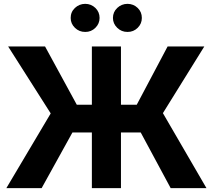

<svg xmlns="http://www.w3.org/2000/svg" viewBox="-20 -966 1092 986"><path d="M601.2 -727.5V0H451.8V-727.5ZM12.7 0 240.4 -383.6 21.7 -727.5H211.3L374.4 -428.1H682.2L840.8 -727.5H1029.3L816.6 -385L1040.2 0H856.4L702.5 -285.9H352.1L193.9 0ZM417.8 -802Q386.8 -801.8 364.8 -823.2Q342.8 -844.6 343 -873.8Q342.8 -904.4 364.8 -925.2Q386.8 -946 417.8 -946.3Q448.3 -946 469.9 -925.2Q491.4 -904.4 491.4 -873.8Q491.4 -844.6 469.9 -823.2Q448.3 -801.8 417.8 -802ZM634.8 -802Q604.1 -801.8 582 -823.2Q560 -844.6 560 -873.8Q560 -904.4 582 -925.2Q604.1 -946 634.8 -946.3Q665.6 -946 687.1 -925.2Q708.6 -904.4 708.4 -873.8Q708.6 -844.6 687.1 -823.2Q665.6 -801.8 634.8 -802Z"/></svg>

Font: Inter Tight
Style: Regular
Weight: 400
Designer: Rasmus Andersson
Foundry: rsms
Version: Version 3.002